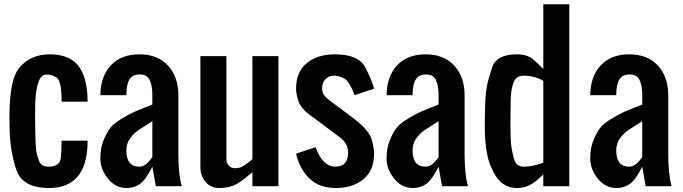

<svg xmlns="http://www.w3.org/2000/svg" viewBox="-20 -895 3283 923"><path d="M400.9 -422.9V-406.2H275.9V-423.8Q274.4 -505.4 253.2 -521Q231.9 -536.6 204.1 -536.6Q176.3 -536.6 163.6 -496.8Q150.9 -457 149.4 -398.9Q147.9 -340.8 149.4 -266.6Q150.9 -192.4 153.8 -172.1Q156.7 -151.9 167 -122.8Q177.2 -93.8 213.4 -93.8Q269.5 -93.8 272.7 -138.4Q275.9 -183.1 275.9 -203.6V-218.8H400.9V-202.6Q394.5 8.8 215.3 8.8Q86.4 8.8 57.4 -81.5Q28.3 -171.9 26.4 -272Q18.1 -502 71.8 -567.9Q125.5 -633.8 218.8 -633.8Q312 -633.8 355 -580.6Q397.9 -527.3 400.9 -422.9Z M712.4 -392.6V-437.5Q712.4 -484.9 699.2 -511Q686 -537.1 651.9 -537.1Q617.7 -537.1 602.5 -512.9Q587.4 -488.8 587.4 -437.5H462.4Q463.4 -527.3 512.7 -580.6Q562 -633.8 649.9 -633.8Q737.8 -633.8 787.6 -579.8Q837.4 -525.9 837.4 -437.5V-156.2Q837.4 -58.6 853.5 0H729L712.4 -93.8Q681.2 -31.2 653.6 -11.2Q626 8.8 587.4 8.8Q535.2 8.8 498.8 -36.6Q462.4 -82 462.4 -132.8Q462.4 -183.6 477.8 -220.7Q493.2 -257.8 510.3 -280Q527.3 -302.2 567.4 -325.9Q607.4 -349.6 627.9 -358.4Q648.4 -367.2 678.2 -378.9Q708 -390.6 712.4 -392.6ZM649.9 -93.8Q678.7 -93.8 706.1 -131.3Q711.4 -138.7 712.4 -139.6V-312.5Q704.6 -307.1 686.5 -295.9Q668.5 -284.7 646 -269.8Q623.5 -254.9 605.5 -230Q587.4 -205.1 587.4 -171.4Q587.4 -93.8 649.9 -93.8Z M943.4 -92.3V-625H1068.4V-130.4Q1068.4 -110.8 1080.3 -98.6Q1092.3 -86.4 1106.9 -86.4Q1121.6 -86.4 1131.3 -88.9Q1141.1 -91.3 1150.6 -97.4Q1160.2 -103.5 1165.5 -107.2Q1170.9 -110.8 1180.9 -119.6Q1190.9 -128.4 1193.4 -130.4V-625H1318.4V0H1193.4V-67.4Q1135.3 -17.1 1104.5 -4.2Q1073.7 8.8 1033.2 8.8Q993.2 8.8 968.3 -20.3Q943.4 -49.3 943.4 -92.3Z M1497.1 -187.5Q1530.8 -93.8 1592.3 -93.8Q1653.8 -93.8 1653.3 -163.1Q1653.3 -199.7 1622.1 -228.5L1497.1 -322.3Q1428.2 -368.7 1415.8 -405.5Q1403.3 -442.4 1403.3 -468.8Q1403.3 -548.8 1454.3 -591.3Q1505.4 -633.8 1590.8 -633.8Q1704.6 -633.8 1737.3 -568.8Q1770 -503.9 1778.3 -468.8L1684.6 -437.5Q1660.2 -503.9 1635 -517.6Q1609.9 -531.2 1585.4 -531.2Q1561 -531.2 1544.7 -514.6Q1528.3 -498 1528.3 -468.8Q1528.3 -439.5 1559.6 -416L1684.6 -322.3Q1753.9 -267.6 1766.1 -226.1Q1778.3 -184.6 1778.3 -156.2Q1778.3 -76.2 1727.3 -33.7Q1676.3 8.8 1595.2 8.8Q1514.2 8.8 1467.3 -37.1Q1420.4 -83 1403.3 -156.2Z M2088.4 -392.6V-437.5Q2088.4 -484.9 2075.2 -511Q2062 -537.1 2027.8 -537.1Q1993.7 -537.1 1978.5 -512.9Q1963.4 -488.8 1963.4 -437.5H1838.4Q1839.4 -527.3 1888.7 -580.6Q1938 -633.8 2025.9 -633.8Q2113.8 -633.8 2163.6 -579.8Q2213.4 -525.9 2213.4 -437.5V-156.2Q2213.4 -58.6 2229.5 0H2105L2088.4 -93.8Q2057.1 -31.2 2029.5 -11.2Q2002 8.8 1963.4 8.8Q1911.1 8.8 1874.8 -36.6Q1838.4 -82 1838.4 -132.8Q1838.4 -183.6 1853.8 -220.7Q1869.1 -257.8 1886.2 -280Q1903.3 -302.2 1943.4 -325.9Q1983.4 -349.6 2003.9 -358.4Q2024.4 -367.2 2054.2 -378.9Q2084 -390.6 2088.4 -392.6ZM2025.9 -93.8Q2054.7 -93.8 2082 -131.3Q2087.4 -138.7 2088.4 -139.6V-312.5Q2080.6 -307.1 2062.5 -295.9Q2044.4 -284.7 2022 -269.8Q1999.5 -254.9 1981.4 -230Q1963.4 -205.1 1963.4 -171.4Q1963.4 -93.8 2025.9 -93.8Z M2311 -254.4Q2310.1 -277.3 2311 -337.9Q2312 -398.4 2314 -424.8Q2315.9 -451.2 2320.6 -479.5Q2325.2 -507.8 2345.7 -570.8Q2366.2 -633.8 2464.8 -633.8Q2517.6 -633.8 2546.6 -606.9Q2575.7 -580.1 2591.8 -563V-874.5H2716.8V0H2591.8V-56.6Q2563.5 -27.3 2534.2 -9.3Q2504.9 8.8 2464.8 8.8Q2424.8 8.8 2394 -14.6Q2363.3 -38.1 2339.1 -95.5Q2314.9 -152.8 2311 -254.4ZM2498 -531.2Q2460.9 -531.2 2448.5 -497.6Q2436 -463.9 2435.1 -417Q2432.1 -242.7 2436.8 -203.1Q2441.4 -163.6 2451.7 -128.7Q2461.9 -93.8 2498 -93.8Q2543.5 -93.8 2591.8 -113.3V-506.3Q2549.8 -531.2 2498 -531.2Z M3067.4 -392.6V-437.5Q3067.4 -484.9 3054.2 -511Q3041 -537.1 3006.8 -537.1Q2972.7 -537.1 2957.5 -512.9Q2942.4 -488.8 2942.4 -437.5H2817.4Q2818.4 -527.3 2867.7 -580.6Q2917 -633.8 3004.9 -633.8Q3092.8 -633.8 3142.6 -579.8Q3192.4 -525.9 3192.4 -437.5V-156.2Q3192.4 -58.6 3208.5 0H3084L3067.4 -93.8Q3036.1 -31.2 3008.5 -11.2Q2981 8.8 2942.4 8.8Q2890.1 8.8 2853.8 -36.6Q2817.4 -82 2817.4 -132.8Q2817.4 -183.6 2832.8 -220.7Q2848.1 -257.8 2865.2 -280Q2882.3 -302.2 2922.4 -325.9Q2962.4 -349.6 2982.9 -358.4Q3003.4 -367.2 3033.2 -378.9Q3063 -390.6 3067.4 -392.6ZM3004.9 -93.8Q3033.7 -93.8 3061 -131.3Q3066.4 -138.7 3067.4 -139.6V-312.5Q3059.6 -307.1 3041.5 -295.9Q3023.4 -284.7 3001 -269.8Q2978.5 -254.9 2960.4 -230Q2942.4 -205.1 2942.4 -171.4Q2942.4 -93.8 3004.9 -93.8Z"/></svg>

Font: Oswald-Regular
Style: Regular
Weight: 400
Designer: vernon adams
Foundry: vernon adams
Version: Version 2.002; ttfautohint (v0.92.18-e454-dirty) -l 8 -r 50 